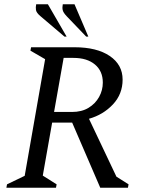

<svg xmlns="http://www.w3.org/2000/svg" viewBox="-20 -882 664 902"><path d="M10 0 13 -16 96 -56 192 -604 123 -644 126 -660H330Q435 -660 495.5 -619Q556 -578 556 -508Q556 -440 510.5 -391.5Q465 -343 398 -324L527 -52L584 -16L581 0H451L319 -306H225L181 -57L246 -16L243 0ZM325 -610H279L234 -356H318Q364 -356 396 -375.5Q428 -395 445.5 -426.5Q463 -458 463 -494Q463 -548 426 -579Q389 -610 325 -610ZM385 -710 293 -806Q277 -823 274.5 -835Q272 -847 275 -862H330L395 -710ZM283 -710 170 -806Q151 -822 149 -835Q147 -848 150 -862H205L293 -710Z"/></svg>

Font: Spectral SC
Style: Italic
Weight: 400
Italic angle: -10°
Designer: Jean-Baptiste Levee
Foundry: Production Type
Version: Version 2.001